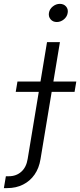

<svg xmlns="http://www.w3.org/2000/svg" viewBox="-114 -756 410 980"><path d="M126 -541H191.9L92.8 56.2Q85.4 102.1 62.5 135Q39.6 168 3.9 186Q-31.7 204.1 -77.1 204.1H-94.2L-84 143.6H-69.3Q-31.2 143.6 -5.4 120.6Q20.5 97.7 27.3 54.7ZM-33.7 -287.1 -24.9 -339.8H275.4L266.6 -287.1ZM175.8 -643.6Q156.2 -643.6 144.5 -657.2Q132.8 -670.9 135.7 -689.9Q138.7 -709.5 155.3 -722.9Q171.9 -736.3 191.4 -736.3Q211.4 -736.3 223.1 -722.9Q234.9 -709.5 231.4 -689.9Q228.5 -670.9 212.2 -657.2Q195.8 -643.6 175.8 -643.6Z"/></svg>

Font: Inter 17pt Light
Style: Italic
Weight: 300
Italic angle: -9.3988°
Version: Version 4.001;git-66647c0bb